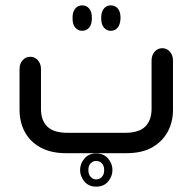

<svg xmlns="http://www.w3.org/2000/svg" viewBox="-20 -572 718 717"><path d="M287 -457Q271 -457 261 -469Q251 -481 251 -502V-507Q251 -528 261 -540Q271 -552 287 -552Q303 -552 313 -540Q323 -528 323 -507V-502Q323 -481 313 -469Q303 -457 287 -457ZM393 -457Q378 -457 368 -469Q358 -481 358 -502V-507Q358 -528 368 -540Q378 -552 393 -552Q410 -552 420 -540Q430 -528 430 -507V-502Q429 -481 419.5 -469Q410 -457 393 -457ZM453 0H226Q170 0 131 -21.5Q92 -43 72.5 -79.5Q53 -116 53 -162V-314Q53 -334 64.5 -347Q76 -360 93 -360Q110 -360 121.5 -347Q133 -334 133 -314V-165Q133 -123 156.5 -99.5Q180 -76 233 -76H446Q499 -76 522.5 -99.5Q546 -123 546 -165V-346Q546 -366 557.5 -379Q569 -392 586 -392Q603 -392 614.5 -379Q626 -366 626 -346V-162Q626 -116 606 -79.5Q586 -43 548 -21.5Q510 0 453 0ZM339 125Q311 125 295 105.5Q279 86 279 63Q279 40 295 20.5Q311 1 339 1Q368 1 384 20.5Q400 40 400 63Q400 86 384 105.5Q368 125 339 125ZM339 98Q351 98 360 89Q369 80 369 63Q369 46 360 37.5Q351 29 339 29Q328 29 319 37.5Q310 46 310 63Q310 80 319 89Q328 98 339 98Z"/></svg>

Font: Beiruti Medium
Style: Regular
Weight: 500
Designer: Arlette Boutros
Foundry: Boutros
Version: Version 1.41